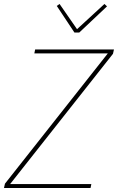

<svg xmlns="http://www.w3.org/2000/svg" viewBox="-46 -947 594 967"><path d="M410 0H-26L-21 -22L497 -678H127L131 -698H528L523 -676L5 -20H414ZM329 -783 240 -917 254 -927 342 -800 480 -927 493 -915 353 -783Z"/></svg>

Font: IBM Plex Sans Cond Thin
Style: Italic
Weight: 100
Width: 3
Italic angle: -11°
Designer: Mike Abbink, Paul van der Laan, Pieter van Rosmalen
Foundry: Bold Monday
Version: Version 1.3